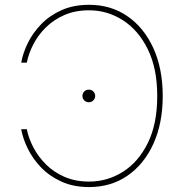

<svg xmlns="http://www.w3.org/2000/svg" viewBox="-20 -757 756 787"><path d="M345.2 9.8Q281.2 9.8 232.2 -12.5Q183.1 -34.7 148.7 -70.3Q114.3 -106 94 -147.5Q73.7 -189 66.9 -227.5H89.8Q97.2 -190.4 116.9 -152.6Q136.7 -114.7 168.5 -83Q200.2 -51.3 244.6 -32Q289.1 -12.7 345.2 -12.7Q419.9 -12.7 483.6 -52.7Q547.4 -92.8 585.9 -170.9Q624.5 -249 624.5 -363.3Q624.5 -476.6 585.9 -554.9Q547.4 -633.3 483.6 -674.1Q419.9 -714.8 345.2 -714.8Q288.6 -714.8 244.4 -695.6Q200.2 -676.3 168.2 -644.8Q136.2 -613.3 116.7 -575.4Q97.2 -537.6 89.8 -500H66.9Q73.7 -539.1 94 -580.6Q114.3 -622.1 148.7 -657.7Q183.1 -693.4 232.2 -715.3Q281.2 -737.3 345.2 -737.3Q435.1 -737.3 502.9 -690.2Q570.8 -643.1 608.9 -559.1Q647 -475.1 647 -363.3Q647 -252 608.9 -168Q570.8 -84 502.9 -37.1Q435.1 9.8 345.2 9.8ZM343.8 -337.9Q333 -337.9 325.4 -345.5Q317.9 -353 317.9 -363.8Q317.9 -374.5 325.4 -382.1Q333 -389.6 343.8 -389.6Q355 -389.6 362.5 -382.1Q370.1 -374.5 370.1 -363.8Q370.1 -353 362.5 -345.5Q355 -337.9 343.8 -337.9Z"/></svg>

Font: Inter 16pt Thin
Style: Regular
Weight: 250
Version: Version 4.001;git-66647c0bb